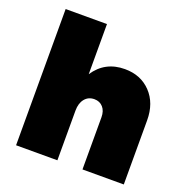

<svg xmlns="http://www.w3.org/2000/svg" viewBox="-132 -863 951 983"><g transform="rotate(20 343.5 -371.0)"><path d="M60.1 0V-742.2H285.2V-469.2Q343.3 -557.1 451.2 -557.1Q538.1 -557.1 592.5 -500Q647 -442.9 647 -349.1V0H421.9V-284.2Q421.9 -318.4 404.1 -338.6Q386.2 -358.9 356.9 -358.9Q324.2 -358.9 304.7 -335Q285.2 -311 285.2 -271V0Z"/></g></svg>

Font: Trueno Black
Style: Regular
Weight: 900
Designer: Julieta Ulanovsky
Foundry: Julieta Ulanovsky
Version: Version 3.001b | FøM Fix